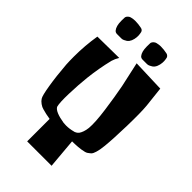

<svg xmlns="http://www.w3.org/2000/svg" viewBox="-257 -928 1013 1013"><g transform="rotate(45 250.0 -421.5)"><path d="M179.7 -828.1Q182.1 -817.9 182.9 -805.7Q183.6 -793.5 180.2 -777.8Q176.8 -762.2 168.5 -751Q163.1 -744.6 158.7 -741.7L145.5 -734.4Q137.7 -730.5 130.4 -730.5H98.1H97.2Q85.9 -730.5 79.1 -738.3Q63.5 -756.8 63.5 -795.9L64 -819.3Q64 -822.8 64.5 -823.7Q66.4 -830.6 73.2 -836.7Q80.1 -842.8 86.9 -844.2Q102.5 -848.1 115.2 -848.1Q139.6 -848.1 163.6 -842.8Q176.3 -839.8 179.7 -828.1ZM370.6 -828.1Q373 -817.9 373.8 -805.7Q374.5 -793.5 371.1 -777.8Q367.7 -762.2 359.4 -751Q354 -744.6 349.6 -741.7L336.4 -734.4Q328.6 -730.5 321.3 -730.5H288.6H288.1Q276.4 -730.5 269.5 -738.3Q254.4 -756.3 254.4 -795.9L254.9 -819.8Q254.9 -822.8 255.4 -823.7Q257.3 -830.6 264.2 -836.7Q271 -842.8 277.8 -844.2Q293.5 -848.1 306.2 -848.1Q330.1 -848.1 354 -842.8Q359.4 -841.8 364.3 -837.4Q369.1 -833 370.6 -828.1ZM162.1 -162.6Q129.9 -167.5 103.5 -175.3Q90.8 -178.2 77.1 -188Q63.5 -197.8 57.1 -208.5Q48.3 -221.2 38.1 -283.7Q27.8 -346.2 21.5 -426.8Q20 -451.2 20 -485.4Q20 -567.9 33.2 -647.9L194.3 -649.9Q182.1 -629.9 176.3 -610.4Q157.7 -535.2 148.9 -456.1Q142.6 -399.4 140.4 -329.6Q138.2 -259.8 145 -235.8Q158.2 -211.4 229 -200.2Q239.7 -199.2 248 -199.2Q273.9 -199.2 300.3 -206.5Q301.8 -206.5 304.2 -207.3Q306.6 -208 313.2 -211.9Q319.8 -215.8 325 -222.7Q330.1 -229.5 335.2 -243.4Q340.3 -257.3 342.3 -275.9Q346.2 -318.8 334.5 -403.8Q322.8 -488.8 310.1 -554.7L279.3 -694.8L461.9 -688.5L474.6 -573.7Q479 -526.9 476.6 -425.8Q474.1 -324.7 468.3 -267.6Q464.8 -233.4 458.7 -214.8Q452.6 -196.3 448.2 -191.7Q443.8 -187 430.2 -177.2Q421.4 -170.9 396.2 -167.2Q371.1 -163.6 350.6 -163.1L329.6 -162.6L344.2 4.9H162.1Z"/></g></svg>

Font: Some Time Later
Style: Regular
Weight: 400
Version: Version 003.300